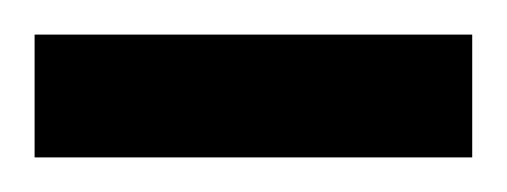

<svg xmlns="http://www.w3.org/2000/svg" viewBox="-20 -687 293 111"><path d="M0 -596V-667H253V-596Z"/></svg>

Font: Special Gothic Condensed One
Style: Regular
Weight: 400
Designer: Alistair McCready
Foundry: Monolith
Version: Version 1.010; ttfautohint (v1.8.4.7-5d5b)